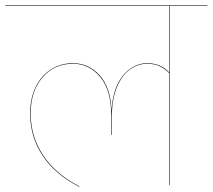

<svg xmlns="http://www.w3.org/2000/svg" viewBox="-30 -700 804 726"><path d="M754 -678H612V0H610V-423Q599 -436 578 -447.5Q557 -459 526 -459Q493 -459 462.5 -438Q432 -417 412.5 -371.5Q393 -326 393 -259V-190H391V-259Q391 -359 349 -409Q307 -459 246 -459Q175 -459 130.5 -407Q86 -355 86 -271Q86 -183 134 -111.5Q182 -40 271 5L269 6Q180 -39 132 -110.5Q84 -182 84 -271Q84 -327 104.5 -370Q125 -413 162 -437Q199 -461 246 -461Q305 -461 346.5 -415.5Q388 -370 392 -282Q395 -341 414.5 -381Q434 -421 464 -441Q494 -461 526 -461Q578 -461 610 -426V-678H-10V-680H754Z"/></svg>

Font: FiraGO Two
Style: Regular
Weight: 100
Designer: bBox Type
Foundry: bBox Type GmbH
Version: Version 1.001